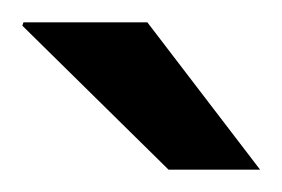

<svg xmlns="http://www.w3.org/2000/svg" viewBox="-20 -743 253 172"><path d="M213 -591H131L0 -720L1 -723H112Z"/></svg>

Font: Archivo SemiExpanded
Style: Regular
Weight: 400
Width: 6
Designer: Hector Gatti
Foundry: Omnibus-Type
Version: Version 2.001